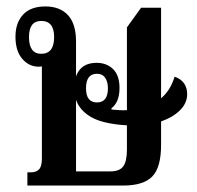

<svg xmlns="http://www.w3.org/2000/svg" viewBox="-20 -576 613 596"><path d="M65 0V-41H76Q92 -41 101 -50Q110 -59 110 -84V-370Q105 -369 100 -369Q70 -369 49 -393.5Q28 -418 28 -462Q28 -505 51.5 -530.5Q75 -556 121 -556Q166 -556 191 -529Q216 -502 216 -447V-339Q231 -381 280 -381Q311 -381 331 -361.5Q351 -342 351 -303Q351 -259 326 -240V-236Q352 -233 374 -234V-491L418 -552H480V-271Q509 -295 522 -338Q542 -331 551.5 -317Q561 -303 561 -284Q561 -256 539 -234Q517 -212 480 -199V-126Q480 -56 452.5 -28Q425 0 362 0ZM108 -409Q148 -409 148 -461Q148 -511 108 -511Q70 -511 70 -461Q70 -409 108 -409ZM281 -258Q315 -258 315 -302Q315 -322 306.5 -334.5Q298 -347 281 -347Q247 -347 247 -302Q247 -258 281 -258ZM216 -44H323Q351 -44 362.5 -59.5Q374 -75 374 -112V-187Q335 -189 303 -197Q271 -205 250 -221Q225 -240 216 -266Z"/></svg>

Font: Noto Serif Thai ExtraCondensed SemiBold
Style: Regular
Weight: 600
Width: 2
Designer: Monotype Design Team
Foundry: Monotype Imaging Inc.
Version: Version 2.001; ttfautohint (v1.8.4.7-5d5b)